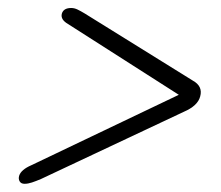

<svg xmlns="http://www.w3.org/2000/svg" viewBox="-20 -581 552 480"><path d="M134.5 -546.5Q138.5 -561 158 -561Q166 -561 173.8 -557.2Q181.5 -553.5 191.5 -547.5L462 -379.5Q487.5 -365.5 480.5 -340Q474.5 -316.5 439.5 -301.5L82.5 -133.5Q69.5 -128 59.8 -124.8Q50 -121.5 41.5 -121.5Q32.5 -121.5 29 -127.8Q25.5 -134 28 -142Q33 -157 58.5 -168L427 -344L150 -521Q131 -532 134.5 -546.5Z"/></svg>

Font: Fraunces 9pt Soft Light
Style: Italic
Weight: 300
Italic angle: -16°
Version: Version 1.000;[0bf87f6ff]